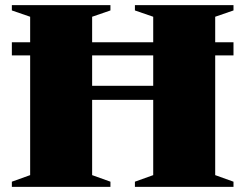

<svg xmlns="http://www.w3.org/2000/svg" viewBox="-20 -725 952 745"><path d="M337.5 -45.5 408.5 -20V0H26V-20L97 -45.5V-660L26 -684.5V-705H408.5V-684.5L337.5 -660ZM815 -45.5 886 -20V0H503.5V-20L574.5 -45.5V-660L503.5 -684.5V-705H886V-684.5L815 -660ZM26 -510V-561H886V-510ZM211 -337.5V-392H700V-337.5Z"/></svg>

Font: Newsreader 60pt ExtraBold
Style: Regular
Weight: 800
Designer: Hugues Gentile
Foundry: Production Type
Version: Version 1.003